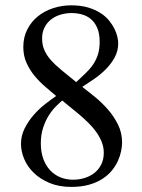

<svg xmlns="http://www.w3.org/2000/svg" viewBox="-20 -697 540 728"><path d="M442.9 -156.7Q442.9 -142.1 439.2 -123.8Q435.5 -105.5 427 -86.7Q418.5 -67.9 404.1 -50.3Q389.6 -32.7 368.2 -18.8Q346.7 -4.9 317.6 3.4Q288.6 11.7 250 11.7Q203.6 11.7 168 -3.2Q132.3 -18.1 108.2 -41.5Q84 -64.9 71.8 -94Q59.6 -123 59.6 -151.4Q59.6 -182.6 73.5 -210.2Q87.4 -237.8 107.7 -261Q127.9 -284.2 151.1 -302.2Q174.3 -320.3 192.9 -333Q173.3 -349.6 151.4 -368.4Q129.4 -387.2 111.1 -409.4Q92.8 -431.6 80.6 -458.5Q68.4 -485.4 68.4 -518.6Q68.4 -555.7 83.3 -585Q98.1 -614.3 123.3 -634.8Q148.4 -655.3 181.4 -666Q214.4 -676.8 250 -676.8Q286.1 -676.8 313.5 -668.7Q340.8 -660.6 360.6 -647.9Q380.4 -635.3 393.3 -619.4Q406.2 -603.5 414.1 -587.6Q421.9 -571.8 425 -557.4Q428.2 -543 428.2 -533.2Q428.2 -503.9 414.8 -479.2Q401.4 -454.6 380.9 -434.1Q360.4 -413.6 336.4 -397.2Q312.5 -380.9 292 -367.7Q313.5 -351.1 339.6 -329.8Q365.7 -308.6 388.7 -282.5Q411.6 -256.3 427.2 -225.1Q442.9 -193.8 442.9 -156.7ZM357.9 -539.1Q357.9 -570.3 348.6 -591.3Q339.4 -612.3 324.5 -624.8Q309.6 -637.2 290.5 -642.3Q271.5 -647.5 251.5 -647.5Q229 -647.5 208.5 -641.1Q188 -634.8 172.9 -622.6Q157.7 -610.4 148.7 -592.5Q139.6 -574.7 139.6 -551.8Q139.6 -526.9 148.2 -507.1Q156.7 -487.3 173.3 -468.8Q189.9 -450.2 214.1 -430.4Q238.3 -410.6 269 -385.7Q287.6 -403.3 304 -418.7Q320.3 -434.1 332.3 -451.4Q344.2 -468.8 351.1 -489.7Q357.9 -510.7 357.9 -539.1ZM373.5 -117.7Q373.5 -138.7 366 -158Q358.4 -177.2 345.9 -195.1Q333.5 -212.9 317.1 -229.2Q300.8 -245.6 283.2 -260.5Q265.6 -275.4 248.3 -289.3Q231 -303.2 215.8 -315.9Q205.6 -307.1 191.7 -293.2Q177.7 -279.3 165 -259.3Q152.3 -239.3 143.6 -212.9Q134.8 -186.5 134.8 -153.3Q134.8 -120.1 144.3 -94.5Q153.8 -68.8 170.2 -51.3Q186.5 -33.7 209 -24.7Q231.4 -15.6 256.8 -15.6Q280.8 -15.6 302 -22.5Q323.2 -29.3 339.1 -42.2Q355 -55.2 364.3 -74.2Q373.5 -93.3 373.5 -117.7Z"/></svg>

Font: Doulos SIL CyrE
Style: Regular
Weight: 400
Designer: Walt Agee, Victor Gaultney, Peter Martin, Debbi Hosken, Becca Hirsbrunner
Foundry: SIL International
Version: Version 5.000